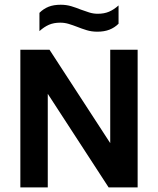

<svg xmlns="http://www.w3.org/2000/svg" viewBox="-20 -810 683 830"><path d="M68 0V-595H194L477.5 -159H456.5V-595H575V0H449.5L166 -436H186.5V0ZM400.5 -673Q376 -673 354.8 -679.5Q333.5 -686 313.5 -694Q295.5 -701 277.5 -706.5Q259.5 -712 240.5 -712Q212.5 -712 191.8 -703Q171 -694 150.5 -675.5V-754.5Q168 -772 190 -780.8Q212 -789.5 242.5 -789.5Q267 -789.5 288.5 -783Q310 -776.5 329.5 -768.5Q347.5 -762 365.5 -756.2Q383.5 -750.5 402.5 -750.5Q430.5 -750.5 451.5 -759.5Q472.5 -768.5 492.5 -786.5V-707.5Q475.5 -690.5 453.2 -681.8Q431 -673 400.5 -673Z"/></svg>

Font: Encode Sans SC SemiCondensed SemiBold
Style: Regular
Weight: 600
Width: 4
Designer: Multiple Designers
Foundry: Impallari Type
Version: Version 3.002